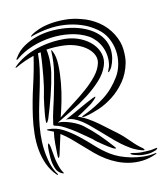

<svg xmlns="http://www.w3.org/2000/svg" viewBox="-114 -812 808 943"><g transform="rotate(-15 289.5 -341.0)"><path d="M261 -193Q293 -164 321 -131.5Q349 -99 375 -64Q376 -62 380.5 -56.5Q385 -51 383 -49Q382 -48 375.5 -50.5Q369 -53 367 -55Q359 -60 348.5 -68Q338 -76 326.5 -85Q315 -94 304 -103.5Q293 -113 286 -121Q281 -125 262 -141.5Q243 -158 219 -177Q195 -196 170 -212Q145 -228 129 -232Q126 -233 120.5 -235Q115 -237 116 -242Q124 -280 136 -316Q148 -352 159 -390Q173 -437 185.5 -486Q198 -535 200 -592Q200 -597 201 -597Q204 -597 206 -590Q218 -563 216 -520Q214 -477 205.5 -430.5Q197 -384 184.5 -341.5Q172 -299 163 -274L160 -266Q197 -291 237 -316Q277 -341 311.5 -366.5Q346 -392 371.5 -419.5Q397 -447 406 -477Q412 -497 404.5 -517Q397 -537 378.5 -554.5Q360 -572 332 -585Q304 -598 270 -603Q225 -609 179 -606Q183 -576 180.5 -545.5Q178 -515 173 -493Q160 -439 140 -381.5Q120 -324 99 -274Q97 -271 93 -264Q89 -257 86 -258Q84 -259 85 -267Q86 -275 86 -278Q87 -290 90.5 -307.5Q94 -325 97.5 -344Q101 -363 105.5 -380.5Q110 -398 114 -411Q116 -417 120.5 -436.5Q125 -456 130 -483Q135 -510 140 -541Q145 -572 148 -601L134 -599Q131 -561 122 -522Q113 -483 101.5 -443.5Q90 -404 77.5 -363.5Q65 -323 56 -284Q48 -249 43.5 -211Q39 -173 40.5 -136Q42 -99 49.5 -64.5Q57 -30 74 -2Q76 3 74 3Q72 3 69 0Q44 -29 31 -65Q18 -101 14.5 -140.5Q11 -180 15.5 -222Q20 -264 29 -304Q46 -379 70 -452Q94 -525 110 -593Q85 -587 61 -578.5Q37 -570 16 -560Q11 -558 10 -559Q9 -560 11 -562.5Q13 -565 15 -566Q65 -607 137 -624Q209 -641 284 -633Q323 -628 355.5 -611Q388 -594 409 -569.5Q430 -545 436.5 -515Q443 -485 430 -455Q415 -420 382.5 -390Q350 -360 309.5 -334Q269 -308 224 -286Q179 -264 140 -245Q156 -245 173 -240Q190 -235 206.5 -227.5Q223 -220 237.5 -211Q252 -202 261 -193ZM538 -443Q523 -391 492.5 -354.5Q462 -318 425 -294Q388 -270 350 -257.5Q312 -245 284 -241Q276 -239 269.5 -239.5Q263 -240 264 -242Q262 -244 268.5 -246Q275 -248 282 -251Q336 -271 386 -303Q436 -335 474 -388Q492 -413 501 -446Q510 -479 507.5 -513Q505 -547 490.5 -579Q476 -611 448 -634Q415 -662 376 -678Q337 -694 296 -700Q255 -706 213 -702.5Q171 -699 132 -689Q125 -687 124 -686.5Q123 -686 122 -688Q122 -689 130 -695Q146 -705 172.5 -713.5Q199 -722 232.5 -725Q266 -728 305 -724.5Q344 -721 385 -706Q427 -692 464 -662.5Q501 -633 523 -590Q544 -548 544.5 -508.5Q545 -469 538 -443ZM30 -606Q50 -635 83 -653.5Q116 -672 155 -681Q194 -690 236.5 -689Q279 -688 319 -679Q359 -670 393.5 -652Q428 -634 451 -608Q467 -589 475.5 -567.5Q484 -546 484.5 -523.5Q485 -501 479.5 -480Q474 -459 464 -441Q462 -437 454 -427.5Q446 -418 444 -420Q442 -421 447 -431Q452 -441 454 -446Q462 -472 460.5 -497.5Q459 -523 450.5 -545Q442 -567 428 -584.5Q414 -602 398 -613Q360 -638 312 -648.5Q264 -659 214.5 -656.5Q165 -654 118 -639.5Q71 -625 37 -601Q28 -593 25 -596Q23 -597 25.5 -600.5Q28 -604 30 -606ZM563 24Q569 23 569 25Q569 27 564 29Q528 42 494 43Q460 44 429 36.5Q398 29 371 15.5Q344 2 322 -14Q296 -33 272.5 -56.5Q249 -80 227 -103.5Q205 -127 183 -149Q161 -171 138 -188Q121 -132 107 -89Q105 -84 103 -80Q101 -76 99 -77Q97 -78 97 -82.5Q97 -87 97 -92Q99 -120 101 -149Q103 -178 110 -207Q103 -211 96.5 -214Q90 -217 82 -221Q79 -224 79 -225Q79 -226 81.5 -226Q84 -226 86 -226Q126 -223 159 -201.5Q192 -180 223 -151Q254 -122 284 -89.5Q314 -57 348 -32Q367 -18 391.5 -6.5Q416 5 444 13Q472 21 502.5 24.5Q533 28 563 24ZM408 -122Q436 -97 461.5 -66Q487 -35 511 -16Q518 -9 517 -6Q515 -4 512 -5Q509 -6 505 -7Q478 -16 454.5 -32Q431 -48 409 -68Q387 -88 366.5 -110Q346 -132 325 -153Q311 -167 294.5 -184Q278 -201 260 -215.5Q242 -230 222.5 -239.5Q203 -249 182 -249L221 -266Q236 -273 258 -283Q280 -293 300 -302Q320 -311 335 -316.5Q350 -322 351 -321Q352 -319 347.5 -314Q343 -309 335.5 -303Q328 -297 321 -292Q314 -287 311 -286Q292 -275 275.5 -265.5Q259 -256 242 -248Q265 -239 289 -222.5Q313 -206 335 -187Q357 -168 376 -150.5Q395 -133 408 -122ZM84 -60Q87 -43 92 -27Q97 -11 104 0Q105 0 105.5 1.5Q106 3 104 3Q102 3 99.5 1.5Q97 0 95 0Q82 -8 74.5 -19.5Q67 -31 62 -60Q60 -71 60 -88Q60 -105 61 -120.5Q62 -136 64 -147Q66 -158 70 -158Q71 -158 72.5 -153Q74 -148 75 -141.5Q76 -135 76.5 -129Q77 -123 77 -121Q79 -104 80 -89Q81 -74 84 -60ZM522 3Q538 4 546.5 3.5Q555 3 569 1Q570 1 574 0.5Q578 0 579 1Q580 3 576.5 6Q573 9 571 10Q555 15 541.5 17Q528 19 502 16Q493 15 482 12Q471 9 462 5.5Q453 2 448 -1.5Q443 -5 446 -7Q448 -8 458.5 -5.5Q469 -3 473 -2Q487 1 499 2Q511 3 522 3Z"/></g></svg>

Font: mr_AkronimG
Style: Regular
Weight: 400
Version: Version 1.002 April 14, 2020